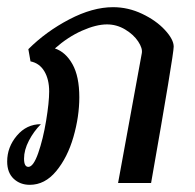

<svg xmlns="http://www.w3.org/2000/svg" viewBox="-26 -510 543 535"><path d="M458 -380Q458 -358 395 0H303L369 -361Q372 -375 359 -394.5Q346 -414 322.5 -428Q299 -442 272 -442Q242 -442 202.5 -424.5Q163 -407 127 -375Q157 -365 176 -331Q195 -297 195 -239Q195 -185 178.5 -128Q162 -71 130.5 -33Q99 5 57 5Q30 5 12 -12Q-6 -29 -6 -60Q-6 -100 21 -132Q48 -164 88 -164Q68 -144 54.5 -118Q41 -92 41 -68Q41 -45 53 -45Q67 -45 80.5 -83.5Q94 -122 102.5 -173.5Q111 -225 111 -255Q111 -289 97.5 -311.5Q84 -334 59 -339L53 -373Q102 -422 167 -456Q232 -490 289 -490Q331 -490 370 -471.5Q409 -453 433.5 -426.5Q458 -400 458 -380Z"/></svg>

Font: Charmonman
Style: Bold
Weight: 700
Designer: Ekaluck Peanpanawate
Foundry: Cadson Demak Co.,Ltd.
Version: Version 1.000; ttfautohint (v1.6)